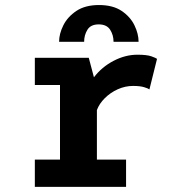

<svg xmlns="http://www.w3.org/2000/svg" viewBox="-20 -724 690 744"><path d="M115 0V-105.5H212.5V-394.5H115V-500H324L344 -424.5Q374.5 -464.5 420 -488.2Q465.5 -512 512.5 -512Q549 -512 566.5 -505.8Q584 -499.5 588.5 -496L559 -377.5Q555 -381 539 -386Q523 -391 495.5 -391Q465 -391 436.2 -378Q407.5 -365 386 -343.5Q364.5 -322 355.5 -297.5V-105.5H468.5V0ZM363.5 -704.5Q417.5 -704.5 451.2 -681.8Q485 -659 501 -626Q517 -593 517 -562H420Q420 -588 406.8 -608.8Q393.5 -629.5 362.5 -629.5Q331.5 -629.5 318.8 -608.8Q306 -588 306 -562H209Q209 -593 225.5 -626Q242 -659 276.2 -681.8Q310.5 -704.5 363.5 -704.5Z"/></svg>

Font: Trispace SemiBold
Style: Regular
Weight: 600
Designer: Tyler Finck
Foundry: Etcetera Type Company
Version: Version 1.210; ttfautohint (v1.8.3)